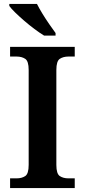

<svg xmlns="http://www.w3.org/2000/svg" viewBox="-20 -951 430 971"><path d="M31 0V-49H64Q90 -49 107.5 -60.5Q125 -72 125 -117V-597Q125 -642 107.5 -653.5Q90 -665 64 -665H31V-714H358V-665H326Q300 -665 282.5 -653.5Q265 -642 265 -597V-117Q265 -72 282.5 -60.5Q300 -49 326 -49H358V0ZM203 -771Q180 -785 154 -804.5Q128 -824 102.5 -846Q77 -868 56.5 -888Q36 -908 27 -921V-931H167Q178 -909 194.5 -882Q211 -855 229 -829Q247 -803 261 -784V-771Z"/></svg>

Font: Noto Nastaliq Urdu SemiBold
Style: Regular
Weight: 600
Version: Version 3.007